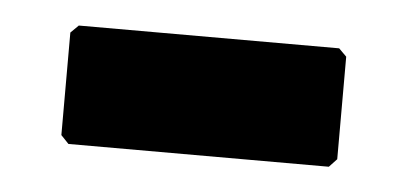

<svg xmlns="http://www.w3.org/2000/svg" viewBox="-26 -437 412 194"><g transform="rotate(5 180.0 -340.0)"><path d="M319.8 -288.1 312 -279.8H47.9L40 -288.1V-392.1L47.9 -399.9H312L319.8 -392.1Z"/></g></svg>

Font: Yokawerad
Style: Regular
Weight: 500
Designer: gluk
Foundry: gluk
Version: Version 0.79